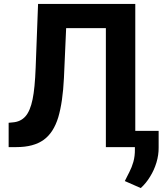

<svg xmlns="http://www.w3.org/2000/svg" viewBox="-20 -747 826 975"><path d="M63.5 0H23.9V-123.5L44.4 -125.5Q84.5 -128.4 108.9 -155.8Q133.3 -183.1 145.5 -242.7Q157.2 -298.8 161.1 -403.8L173.3 -727.1H667V0H517.6V-604H315.9L304.7 -351.1Q298.8 -229 275.9 -151.4Q252 -73.2 202.1 -37.1Q150.9 0 63.5 0ZM665 -82.5H785.6V2Q786.1 39.6 774.4 78.6Q762.7 117.2 742.2 149.9Q722.2 183.1 694.8 208L613.8 172.4Q621.6 157.2 637.2 126Q649.4 102.5 657.2 75.2Q665.5 45.9 665 11.2Z"/></svg>

Font: My Font
Style: Bold
Weight: 500
Designer: Rasmus Andersson
Foundry: rsms
Version: Version 0.001